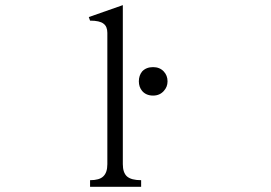

<svg xmlns="http://www.w3.org/2000/svg" viewBox="-20 -717 1040 738"><path d="M568.4 -459Q542 -459 526.4 -442.4Q513.7 -426.8 513.7 -404.3Q513.7 -382.8 526.4 -367.2Q542 -349.6 568.4 -349.6Q593.8 -349.6 609.4 -367.2Q624 -382.8 624 -404.3Q624 -426.8 609.4 -442.4Q593.8 -459 568.4 -459ZM522.5 1V-24.4Q484.4 -24.4 467.8 -39.1Q452.1 -53.7 452.1 -85.9V-697.3L321.3 -651.4L326.2 -637.7Q363.3 -637.7 377.9 -626Q392.6 -615.2 392.6 -590.8V-85.9Q392.6 -53.7 377 -39.1Q362.3 -24.4 326.2 -24.4V1Z"/></svg>

Font: BatangChe
Style: Regular
Weight: 400
Monospace: yes
Version: Version 2.21